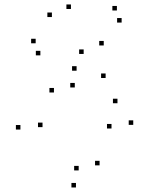

<svg xmlns="http://www.w3.org/2000/svg" viewBox="-20 -806 660 848"><path d="M137.5 -614.8V-634.8H117.5V-614.8ZM158.3 -561.5V-581.5H138.3V-561.5ZM517.2 -706.3V-726.3H497.2V-706.3ZM496.3 -759.7V-779.7H476.3V-759.7ZM568.5 -254.5V-274.5H548.5V-254.5ZM438.2 -605.2V-625.2H418.2V-605.2ZM293.3 -766.3V-786.3H273.3V-766.3ZM209.2 -730.7V-750.7H189.2V-730.7ZM349.5 -567.7V-587.7H329.5V-567.7ZM472.5 -238.5V-258.5H452.5V-238.5ZM419.8 -75.7V-95.7H399.8V-75.7ZM327.5 -53.3V-73.3H307.5V-53.3ZM167.8 -244.5V-264.5H147.8V-244.5ZM218.3 -397.5V-417.5H198.3V-397.5ZM310.3 -419.7V-439.7H290.3V-419.7ZM498.8 -350V-370H478.8V-350ZM446.5 -461.5V-481.5H426.5V-461.5ZM318.3 -493.7V-513.7H298.3V-493.7ZM70.2 -233.8V-253.8H50.2V-233.8ZM315.5 22V2H295.5V22Z"/></svg>

Font: Monaspace Argon Dots Var
Style: Regular
Weight: 400
Designer: Riley Cran and the Lettermatic Team
Version: Version 1.100 (Monaspace Argon Dots)